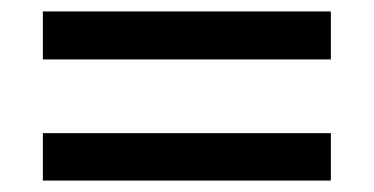

<svg xmlns="http://www.w3.org/2000/svg" viewBox="-20 -422 655 336"><path d="M559 -318H55V-402H559ZM559 -106H55V-189H559Z"/></svg>

Font: Chivo
Style: Regular
Weight: 400
Designer: Hector Gatti
Foundry: Omnibus-Type
Version: Version 1.003